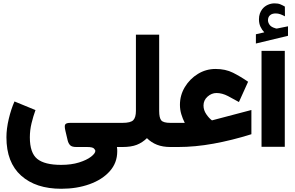

<svg xmlns="http://www.w3.org/2000/svg" viewBox="-20 -892 1791 1165"><path d="M195.3 -224.1Q181.6 -186.5 171.4 -144.3Q161.1 -102.1 161.1 -58.6Q161.1 35.6 205.8 72Q250.5 108.4 351.1 108.4Q412.6 108.4 459.5 93.8Q506.3 79.1 532.5 58.8Q558.6 38.6 558.6 22.9Q558.6 19 550.5 9.5Q542.5 0 507.8 0H442.9Q416 0 405.5 -11Q395 -22 390.6 -40L377 -97.7Q369.6 -127.9 376 -137.2Q382.3 -146.5 406.7 -146.5H711.4V0H689.5Q690.9 7.8 691.2 14.4Q691.4 21 691.4 26.4Q691.4 96.2 645.8 147.2Q600.1 198.2 522.9 225.8Q445.8 253.4 351.6 253.4Q197.3 253.4 108.2 173.6Q19 93.8 19 -59.1Q19 -110.8 33.2 -170.7Q47.4 -230.5 67.9 -276.4Z M871.6 -53.7Q844.2 -26.9 810.1 -13.4Q775.9 0 722.7 0H691.9V-146.5H723.6Q773.4 -146.5 789.1 -163.3Q804.7 -180.2 804.7 -219.2V-681.6H945.8V-219.2Q945.8 -176.3 958.7 -161.4Q971.7 -146.5 1013.2 -146.5H1028.8V0H1014.2Q967.3 0 932.6 -13.7Q897.9 -27.3 871.6 -53.7Z M1071.8 -255.9Q1071.8 -314.5 1101.8 -364Q1131.8 -413.6 1180.9 -443.6Q1230 -473.6 1288.1 -473.6Q1348.1 -473.6 1393.8 -450.7Q1439.5 -427.7 1485.4 -396L1429.7 -272.9Q1398.9 -290.5 1363.3 -309.1Q1327.6 -327.6 1293.5 -327.6Q1263.7 -327.6 1239.3 -305.7Q1214.8 -283.7 1214.8 -252Q1214.8 -223.6 1231.7 -199Q1248.5 -174.3 1266.1 -161.6Q1268.1 -162.1 1270 -162.6L1505.4 -224.6V-77.6Q1387.2 -40.5 1275.4 -20.3Q1163.6 0 1060.5 0H1009.3V-146.5H1101.1Q1088.4 -171.4 1080.1 -199Q1071.8 -226.6 1071.8 -255.9Z M1583.5 -695.8Q1569.3 -710.9 1560.3 -730.2Q1551.3 -749.5 1551.3 -774.9Q1551.3 -793.9 1556.6 -809.1Q1562 -824.2 1570.8 -835.9Q1584.5 -853.5 1604.5 -862.5Q1624.5 -871.6 1645.5 -871.6Q1667 -871.6 1680.7 -866Q1694.3 -860.4 1708.5 -852.1L1709 -793Q1694.3 -800.8 1680.9 -805.7Q1667.5 -810.5 1652.3 -810.5Q1643.6 -810.5 1634.3 -808.1Q1625 -805.7 1617.7 -798.8Q1606 -788.1 1606 -768.6Q1606.4 -754.4 1616.2 -741Q1626 -727.5 1648.9 -721.2Q1651.4 -720.2 1653.6 -719.5Q1655.8 -718.8 1658.2 -718.8Q1660.2 -718.8 1662.1 -719.2L1727.5 -732.4V-674.8L1532.7 -627.9V-684.1ZM1566.9 -583.3H1708V-1.4H1566.9Z"/></svg>

Font: Vazir Black UI
Style: Black-UI
Weight: 900
Designer: Saber Rastikerdar
Foundry: Saber Rastikerdar
Version: Version 30.1.0